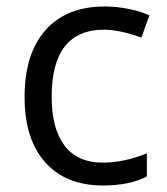

<svg xmlns="http://www.w3.org/2000/svg" viewBox="-20 -565 516 595"><path d="M299.8 9.8C354 9.8 399.4 0.5 435.1 -18.1V-89.8C388.2 -70.8 342.3 -61 297.9 -61C193.8 -61 140.1 -133.8 140.1 -265.1C140.1 -403.8 194.3 -473.1 303.2 -473.1C335.9 -473.1 382.3 -462.4 418 -448.2L442.9 -517.1C428.2 -524.4 408.2 -531.2 382.3 -536.6C356.4 -542 331.1 -544.9 305.2 -544.9C225.6 -544.9 164.1 -520.5 121.1 -471.7C77.6 -422.9 56.2 -353.5 56.2 -264.2C56.2 -176.8 77.6 -109.4 120.1 -62C162.6 -14.2 222.2 9.8 299.8 9.8Z"/></svg>

Font: Sahel
Style: Regular
Weight: 400
Foundry: Saber Rastikerdar (saber.rastikerdar@gmail.com)
Version: Version 3.4.0